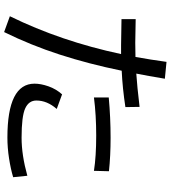

<svg xmlns="http://www.w3.org/2000/svg" viewBox="32 -848 830 934"><g transform="rotate(90 447.0 -381.0)"><path d="M243 -555H199Q159 -555 73 -557V-626Q153 -624 188 -624Q234 -624 257 -625Q270 -696 281 -776L363 -768Q349 -684 338 -629Q400 -633 500 -645L501 -576Q409 -562 324 -558Q291 -397 245.5 -256.5Q200 -116 136 14L59 -14Q181 -263 243 -555ZM649 -2Q387 -2 387 -134Q387 -165 400 -202Q413 -239 439 -268L510 -242Q469 -195 469 -143Q469 -106 507.5 -88.5Q546 -71 650 -71Q734 -71 835 -99L842 -30Q802 -18 750.5 -10Q699 -2 649 -2ZM639 -434Q540 -434 454 -423V-495Q553 -504 650 -504Q738 -504 813 -496L811 -423Q741 -434 639 -434Z"/></g></svg>

Font: Kakao Big Sans
Style: Regular
Weight: 400
Designer: Park Young-rak; Lee Sang-min; Kim Jung-jin; Min Bon; Park Min-gyu;
Foundry: Kakao Corporation
Version: Version 2.003